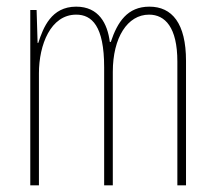

<svg xmlns="http://www.w3.org/2000/svg" viewBox="-20 -557 648 577"><path d="M429 -537C363 -537 333 -491 313 -431H310C303 -486 277 -537 209 -537C134 -537 110 -474 95 -428H93L90 -527H71V0H97V-337C97 -422 132 -513 209 -513C256 -513 293 -479 293 -355V0H319V-341C319 -444 363 -513 428 -513C476 -513 513 -475 513 -372V0H539V-374C539 -487 497 -537 429 -537Z"/></svg>

Font: Noto Sans Arabic UI XCn Th
Style: Regular
Weight: 100
Width: 2
Designer: Monotype Design Team, Nadine Chahine and Nizar Qandah
Foundry: Monotype Imaging Inc.
Version: Version 2.010